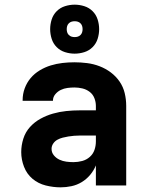

<svg xmlns="http://www.w3.org/2000/svg" viewBox="-20 -795 640 823"><path d="M240 8Q208 8 176 0Q144 -8 119.5 -28.5Q95 -49 83 -80Q71 -111 71 -143Q71 -172 80 -200.5Q89 -229 108.5 -250.5Q128 -272 153.5 -286Q179 -300 207 -308Q235 -316 264 -319Q293 -322 322 -322H391V-341Q391 -358 384.5 -374.5Q378 -391 364 -401.5Q350 -412 333 -416Q316 -420 299 -420Q284 -420 269 -418Q254 -416 240.5 -409.5Q227 -403 217 -391Q207 -379 207 -364V-363H77V-366Q77 -392 86 -416.5Q95 -441 111.5 -460.5Q128 -480 150.5 -493.5Q173 -507 197.5 -514.5Q222 -522 247.5 -525Q273 -528 299 -528Q326 -528 353.5 -524.5Q381 -521 407 -511Q433 -501 455 -484.5Q477 -468 492.5 -445.5Q508 -423 514.5 -396Q521 -369 521 -341V0H391V-86Q382 -64 366.5 -45.5Q351 -27 330.5 -14.5Q310 -2 286.5 3Q263 8 240 8ZM295 -100Q314 -100 332.5 -105Q351 -110 365 -122.5Q379 -135 385 -152.5Q391 -170 391 -189V-214H322Q310 -214 297.5 -213Q285 -212 273 -210Q261 -208 249 -205Q237 -202 226 -196Q215 -190 208 -179.5Q201 -169 201 -157Q201 -141 211 -129Q221 -117 235 -110.5Q249 -104 264.5 -102Q280 -100 295 -100ZM300 -565Q279 -565 258.5 -571.5Q238 -578 223 -593Q208 -608 201.5 -628.5Q195 -649 195 -670Q195 -691 201.5 -711.5Q208 -732 223 -747Q238 -762 258.5 -768.5Q279 -775 300 -775Q321 -775 341.5 -768.5Q362 -762 377 -747Q392 -732 398.5 -711.5Q405 -691 405 -670Q405 -649 398.5 -628.5Q392 -608 377 -593Q362 -578 341.5 -571.5Q321 -565 300 -565ZM300 -636Q307 -636 313.5 -638Q320 -640 325 -645Q330 -650 332 -656.5Q334 -663 334 -670Q334 -677 332 -683.5Q330 -690 325 -695Q320 -700 313.5 -702Q307 -704 300 -704Q293 -704 286.5 -702Q280 -700 275 -695Q270 -690 268 -683.5Q266 -677 266 -670Q266 -663 268 -656.5Q270 -650 275 -645Q280 -640 286.5 -638Q293 -636 300 -636Z"/></svg>

Font: Iosevka Extrabold Extended
Style: Regular
Weight: 800
Width: 7
Monospace: yes
Designer: Belleve Invis
Foundry: Belleve Invis
Version: Version 32.5.0; ttfautohint (v1.8.4)